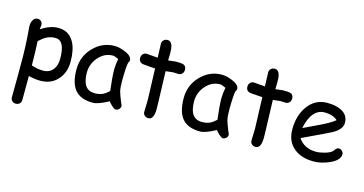

<svg xmlns="http://www.w3.org/2000/svg" viewBox="-88 -1086 3224 1700"><g transform="rotate(15 1524.0 -235.5)"><path d="M275.4 -41.5Q226.6 -41.5 168 -56.2L167 164.6Q167 185.1 153.6 198Q140.1 210.9 119.1 210.9Q98.1 210.9 84.7 198Q71.3 185.1 71.3 164.6L72.8 -20.5V-204.6Q71.3 -306.2 65.4 -389.2L58.1 -482.9Q58.1 -516.1 70.8 -538.6Q85.4 -565.9 113.3 -565.9Q132.3 -565.9 145.3 -553.2Q158.2 -540.5 158.2 -522Q158.2 -518.1 156.7 -506.8Q154.3 -492.2 153.3 -480.5Q195.3 -507.8 234.4 -521.5Q273.4 -535.2 309.1 -535.2Q409.2 -535.2 455.6 -450.7Q492.2 -384.3 492.2 -274.4Q492.2 -174.8 435.5 -109.9Q375.5 -41.5 275.4 -41.5ZM309.1 -442.4Q264.2 -442.4 228 -423.3Q202.1 -410.2 162.6 -374.5Q168.9 -269.5 168.9 -153.8Q222.2 -134.3 275.4 -134.3Q336.4 -134.3 368.7 -177.7Q396.5 -214.8 396.5 -274.4Q396.5 -358.9 374.8 -400.6Q353 -442.4 309.1 -442.4Z M983.9 32.2Q974.6 32.2 950.2 10.7Q928.2 -9.3 917.5 -24.9Q870.6 0.5 835 13.4Q799.3 26.4 775.4 26.4Q661.1 26.4 608.9 -38.1Q559.6 -98.6 559.6 -223.6Q559.6 -341.8 640.9 -425.8Q722.2 -509.8 835 -509.8Q877.4 -509.8 930.2 -487.8Q996.6 -460.4 996.6 -421.9Q996.6 -408.7 986.8 -398.4Q981.9 -379.9 979.2 -337.4Q976.6 -294.9 976.1 -228.5Q975.6 -168 984.4 -132.8Q989.3 -111.3 1015.1 -46.9Q1018.6 -38.1 1026.4 -21L1029.3 -12.7Q1029.3 6.8 1015.6 19.5Q1002 32.2 983.9 32.2ZM882.3 -307.1Q882.3 -328.1 885 -352.8Q887.7 -377.4 893.1 -405.3Q875 -414.6 862.1 -418.9Q849.1 -423.3 841.3 -423.3Q765.6 -423.3 710.7 -361.6Q655.8 -299.8 655.8 -219.2Q655.8 -139.2 684.1 -99.1Q712.4 -59.1 769 -59.1Q815.9 -59.1 848.6 -76.2Q866.2 -85.4 897.9 -113.3Q882.3 -242.7 882.3 -307.1Z M1440.9 -416Q1430.7 -416 1416.7 -417Q1402.8 -418 1392.6 -418Q1381.3 -418 1326.2 -410.6L1335.4 -122.1L1335.9 -100.6L1336.4 -75.7Q1338.4 31.2 1285.2 31.2Q1265.6 31.2 1251.2 18.6Q1236.8 5.9 1236.8 -13.2Q1236.8 -31.7 1238.3 -68.8Q1239.7 -106 1239.7 -124.5L1230 -409.7Q1194.3 -411.1 1121.6 -418Q1078.1 -423.8 1078.1 -466.3Q1078.1 -487.8 1091.3 -502Q1104.5 -516.1 1125 -516.1L1227.5 -507.8Q1227.5 -532.7 1225.3 -574.5Q1223.1 -616.2 1223.1 -634.8Q1223.1 -655.3 1237.3 -668.7Q1251.5 -682.1 1272 -682.1Q1315.9 -682.1 1323.2 -610.4Q1324.7 -592.3 1324.7 -566.9L1323.7 -538.6L1323.2 -508.3Q1383.8 -516.1 1392.6 -516.1Q1443.4 -516.1 1459 -511.2Q1488.8 -501.5 1488.8 -465.3Q1488.8 -443.8 1475.3 -429.9Q1461.9 -416 1440.9 -416Z M1966.8 32.2Q1957.5 32.2 1933.1 10.7Q1911.1 -9.3 1900.4 -24.9Q1853.5 0.5 1817.9 13.4Q1782.2 26.4 1758.3 26.4Q1644 26.4 1591.8 -38.1Q1542.5 -98.6 1542.5 -223.6Q1542.5 -341.8 1623.8 -425.8Q1705.1 -509.8 1817.9 -509.8Q1860.4 -509.8 1913.1 -487.8Q1979.5 -460.4 1979.5 -421.9Q1979.5 -408.7 1969.7 -398.4Q1964.8 -379.9 1962.2 -337.4Q1959.5 -294.9 1959 -228.5Q1958.5 -168 1967.3 -132.8Q1972.2 -111.3 1998 -46.9Q2001.5 -38.1 2009.3 -21L2012.2 -12.7Q2012.2 6.8 1998.5 19.5Q1984.9 32.2 1966.8 32.2ZM1865.2 -307.1Q1865.2 -328.1 1867.9 -352.8Q1870.6 -377.4 1876 -405.3Q1857.9 -414.6 1845 -418.9Q1832 -423.3 1824.2 -423.3Q1748.5 -423.3 1693.6 -361.6Q1638.7 -299.8 1638.7 -219.2Q1638.7 -139.2 1667 -99.1Q1695.3 -59.1 1752 -59.1Q1798.8 -59.1 1831.5 -76.2Q1849.1 -85.4 1880.9 -113.3Q1865.2 -242.7 1865.2 -307.1Z M2423.8 -416Q2413.6 -416 2399.7 -417Q2385.7 -418 2375.5 -418Q2364.3 -418 2309.1 -410.6L2318.4 -122.1L2318.8 -100.6L2319.3 -75.7Q2321.3 31.2 2268.1 31.2Q2248.5 31.2 2234.1 18.6Q2219.7 5.9 2219.7 -13.2Q2219.7 -31.7 2221.2 -68.8Q2222.7 -106 2222.7 -124.5L2212.9 -409.7Q2177.2 -411.1 2104.5 -418Q2061 -423.8 2061 -466.3Q2061 -487.8 2074.2 -502Q2087.4 -516.1 2107.9 -516.1L2210.4 -507.8Q2210.4 -532.7 2208.3 -574.5Q2206.1 -616.2 2206.1 -634.8Q2206.1 -655.3 2220.2 -668.7Q2234.4 -682.1 2254.9 -682.1Q2298.8 -682.1 2306.2 -610.4Q2307.6 -592.3 2307.6 -566.9L2306.6 -538.6L2306.2 -508.3Q2366.7 -516.1 2375.5 -516.1Q2426.3 -516.1 2441.9 -511.2Q2471.7 -501.5 2471.7 -465.3Q2471.7 -443.8 2458.3 -429.9Q2444.8 -416 2423.8 -416Z M2796.4 22.5Q2686 22.5 2617.7 -32.7Q2543 -93.8 2543 -203.6Q2543 -330.6 2604.5 -416.5Q2671.4 -510.3 2783.2 -510.3Q2864.3 -510.3 2915.5 -482.9Q2978.5 -449.2 2978.5 -379.4Q2978.5 -330.6 2923.3 -290.5Q2898.9 -272.9 2819.8 -235.8L2633.3 -147.5Q2660.6 -106.9 2701.4 -86.4Q2742.2 -65.9 2796.4 -65.9Q2830.1 -65.9 2875.5 -78.6Q2933.1 -94.7 2949.7 -120.8Q2966.3 -147 2985.4 -147Q3002.4 -147 3015.9 -134Q3029.3 -121.1 3029.3 -104Q3029.3 -49.8 2941.9 -10.7Q2867.2 22.5 2796.4 22.5ZM2783.2 -422.4Q2723.6 -422.4 2684.1 -376.2Q2644.5 -330.1 2625 -237.3L2774.9 -308.6Q2863.3 -351.6 2900.9 -383.3Q2858.9 -422.4 2783.2 -422.4Z"/></g></svg>

Font: YBG Kramawirya
Style: Regular
Weight: 400
Designer: R.S. Wihananto
Foundry: R.S. Wihananto
Version: Version 2.0.1